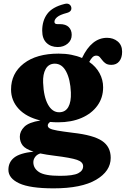

<svg xmlns="http://www.w3.org/2000/svg" viewBox="-20 -783 688 1051"><path d="M380 -56Q491 -43.5 538.5 -11.8Q586 20 586 81Q586 154 506 201Q426 248 273.5 248Q144 248 85 220.5Q26 193 26 146.5Q26 105 57.2 80Q88.5 55 163.5 47Q119 33 103.8 12.8Q88.5 -7.5 88.5 -35Q88.5 -64 113 -88.8Q137.5 -113.5 201.5 -123.5Q124 -142 82.2 -187.2Q40.5 -232.5 40.5 -293Q40.5 -381.5 110.2 -435.5Q180 -489.5 301 -489.5Q338.5 -489.5 370.5 -483.2Q402.5 -477 429 -465.5Q481.5 -576 566 -576Q600.5 -576 624.5 -556Q648.5 -536 648.5 -499.5Q648.5 -467 633 -447.5Q617.5 -428 589.5 -428Q570 -428 558.8 -435.5Q547.5 -443 540.2 -453Q533 -463 525.8 -470.8Q518.5 -478.5 507 -478.5Q495.5 -478.5 486.5 -469.8Q477.5 -461 468.5 -444Q505.5 -418.5 525 -382.2Q544.5 -346 544.5 -305Q544.5 -248 513.2 -204.8Q482 -161.5 426.5 -137.5Q371 -113.5 298 -113.5Q275.5 -113.5 254.5 -115.5Q241.5 -106.5 241.5 -96Q241.5 -86 252.8 -79.8Q264 -73.5 294 -68.2Q324 -63 380 -56ZM279.5 -434.5Q246 -434 230 -405.2Q214 -376.5 216 -330.5Q219 -253 242.8 -210.5Q266.5 -168 304.5 -168.5Q338 -169 354 -197.2Q370 -225.5 368 -277Q365 -348 342.2 -391.2Q319.5 -434.5 279.5 -434.5ZM162.5 105Q162.5 138.5 193.8 159Q225 179.5 308.5 179.5Q380.5 179.5 407.8 165.5Q435 151.5 435 127Q435 103.5 401.5 92Q368 80.5 278.5 69.5Q233.5 64 200.5 57Q182.5 62.5 172.5 76Q162.5 89.5 162.5 105ZM307.5 -651Q340 -651 356.2 -634.8Q372.5 -618.5 372.5 -592Q372.5 -562.5 350.2 -544Q328 -525.5 296 -525.5Q258.5 -525.5 234.8 -548.2Q211 -571 211 -615Q211 -670 238.8 -707.2Q266.5 -744.5 332 -761Q348 -765.5 357.5 -760.2Q367 -755 370 -744Q375 -720.5 347 -712.5Q307 -702 292.5 -689.2Q278 -676.5 278 -663.5Q278 -651 294 -651Z"/></svg>

Font: Fraunces 9pt Soft
Style: Bold
Weight: 700
Version: Version 1.000;[b76b70a41]